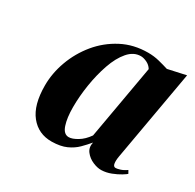

<svg xmlns="http://www.w3.org/2000/svg" viewBox="-103 -905 663 652"><g transform="rotate(30 228.0 -579.0)"><path d="M394 -437.5Q391 -420.5 392.8 -409.2Q394.5 -398 403.5 -398Q409 -398 420.5 -401.5Q432 -405 444.5 -414L451 -402.5Q448.5 -399.5 434.8 -391Q421 -382.5 402.2 -375.2Q383.5 -368 365 -367.5Q349.5 -367 331 -375Q312.5 -383 300.8 -398.2Q289 -413.5 294 -434.5Q281 -419 265.5 -403.5Q250 -388 227.5 -377.8Q205 -367.5 170.5 -367Q118.5 -366.5 87 -405.5Q55.5 -444.5 55.5 -521Q55.5 -569 73 -617Q90.5 -665 123.2 -704.8Q156 -744.5 201.8 -768.5Q247.5 -792.5 304 -792.5Q327 -792.5 347.8 -787.2Q368.5 -782 386 -776.5L456.5 -792ZM333 -745Q325.5 -757.5 312.2 -763.8Q299 -770 288.5 -770Q260.5 -770 239 -745Q217.5 -720 203.5 -679.5Q189.5 -639 182.2 -593Q175 -547 175 -505Q175 -463 184 -436Q193 -409 213 -409Q226.5 -409 246.2 -420.8Q266 -432.5 282 -455.5Z"/></g></svg>

Font: Merriweather 144pt ExtraBold
Style: Italic
Weight: 800
Italic angle: -7.8°
Version: Version 2.101